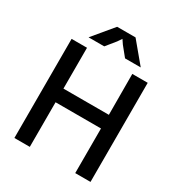

<svg xmlns="http://www.w3.org/2000/svg" viewBox="-216 -1088 1145 1230"><g transform="rotate(30 356.5 -473.0)"><path d="M638 -733V0H525V-330H189V0H75V-733H189V-431H525L524 -733ZM289 -946H425L550 -796H434L378 -865L357 -896L336 -865L280 -796H164Z"/></g></svg>

Font: Kreadon Light
Style: Bold
Weight: 600
Designer: Reiya WATANABE
Foundry: StudioGnu
Version: Version 1.003; ttfautohint (v1.8.4.7-5d5b);gftools[0.9.32]